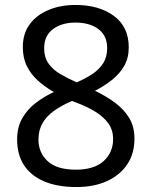

<svg xmlns="http://www.w3.org/2000/svg" viewBox="-20 -744 612 774"><path d="M285 -724Q379 -724 439 -680Q499 -636 499 -553Q499 -510 480.5 -478Q462 -446 431 -421.5Q400 -397 363 -378Q407 -357 443 -330.5Q479 -304 500.5 -269Q522 -234 522 -185Q522 -125 493 -81.5Q464 -38 411.5 -14Q359 10 288 10Q211 10 157.5 -13Q104 -36 76.5 -78.5Q49 -121 49 -182Q49 -231 69.5 -267Q90 -303 124 -329Q158 -355 197 -373Q162 -393 133.5 -418.5Q105 -444 88.5 -477Q72 -510 72 -554Q72 -609 100 -646.5Q128 -684 176 -704Q224 -724 285 -724ZM135 -181Q135 -129 172 -94.5Q209 -60 286 -60Q359 -60 397.5 -94.5Q436 -129 436 -184Q436 -219 417.5 -245.5Q399 -272 365.5 -293Q332 -314 286 -331L270 -337Q226 -318 196 -296Q166 -274 150.5 -246Q135 -218 135 -181ZM284 -653Q229 -653 193.5 -626.5Q158 -600 158 -550Q158 -513 175.5 -488Q193 -463 223 -445.5Q253 -428 289 -412Q324 -427 351.5 -445Q379 -463 395.5 -488.5Q412 -514 412 -550Q412 -600 377 -626.5Q342 -653 284 -653Z"/></svg>

Font: Noto Sans Khmer
Style: Regular
Weight: 400
Designer: Danh Hong and the Monotype Design Team
Foundry: Monotype Imaging Inc.
Version: Version 2.003